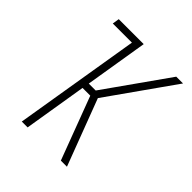

<svg xmlns="http://www.w3.org/2000/svg" viewBox="-200 -868 1001 1001"><g transform="rotate(45 300.0 -367.5)"><path d="M409 0 278 -348H221L164 0H121L236 -697H95L101 -735H285L228 -387H279L525 -735H575L315 -367L454 0Z"/></g></svg>

Font: Iosevka Aile Extralight
Style: Italic
Weight: 200
Italic angle: -9°
Designer: Belleve Invis
Foundry: Belleve Invis
Version: Version 31.1.0; ttfautohint (v1.8.4)